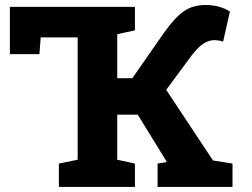

<svg xmlns="http://www.w3.org/2000/svg" viewBox="-20 -738 993 758"><path d="M212.4 0V-92.3L286.6 -107.4V-590.3H140.6L135.7 -524.4H19V-710.9H512.7V-618.2L442.9 -603V-429.2H502.4L627.9 -609.4Q671.4 -670.4 706.8 -694.3Q742.2 -718.3 791.5 -718.3Q821.8 -718.3 845.7 -711.2Q869.6 -704.1 887.7 -692.4L860.8 -573.7Q849.6 -577.1 841.8 -578.4Q834 -579.6 827.1 -579.6Q805.7 -579.6 784.7 -566.9Q763.7 -554.2 735.4 -517.6L636.2 -383.3L820.8 -104.5L897.9 -92.3V0H602.1V-92.3L638.7 -98.1L634.8 -105L523.9 -285.2H442.9V-107.4L512.7 -92.3V0Z"/></svg>

Font: Roboto Slab ExtraBold
Style: Regular
Weight: 800
Designer: Google
Version: Version 2.001; ttfautohint (v1.8.3)